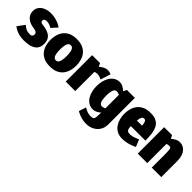

<svg xmlns="http://www.w3.org/2000/svg" viewBox="134 -1436 2571 2571"><g transform="rotate(45 1420.0 -150.0)"><path d="M5 -55 80 -159Q112 -132 138 -119.5Q164 -107 211 -107Q256 -107 256 -153Q256 -193 191 -202Q110 -210 63 -251.5Q16 -293 16 -356Q16 -404 42 -438Q68 -472 112.5 -490Q157 -508 211 -508Q267 -508 322.5 -490.5Q378 -473 417 -444L342 -362Q298 -393 241 -393Q219 -393 207.5 -382.5Q196 -372 196 -356Q196 -326 241 -320Q343 -309 389.5 -269.5Q436 -230 436 -153Q436 8 211 8Q154 8 114 -3Q74 -14 47.5 -29Q21 -44 5 -55Z M456 -250Q456 -298 468.5 -344Q481 -390 509 -427Q537 -464 584 -486Q631 -508 701 -508Q771 -508 818 -486Q865 -464 893 -427Q921 -390 933.5 -344Q946 -298 946 -250Q946 -202 933.5 -156Q921 -110 893 -73Q865 -36 818 -14Q771 8 701 8Q631 8 584 -14Q537 -36 509 -73Q481 -110 468.5 -156Q456 -202 456 -250ZM638 -250Q638 -233 639.5 -209Q641 -185 646.5 -161.5Q652 -138 665 -122.5Q678 -107 701 -107Q724 -107 737 -122.5Q750 -138 755.5 -161.5Q761 -185 762.5 -209Q764 -233 764 -250Q764 -267 762.5 -290.5Q761 -314 755.5 -337.5Q750 -361 737 -376.5Q724 -392 701 -392Q678 -392 665 -376.5Q652 -361 646.5 -337.5Q641 -314 639.5 -290.5Q638 -267 638 -250Z M1305 -348Q1264 -373 1225 -373Q1217 -373 1204 -370.5Q1191 -368 1176 -364V0H996V-500H1146L1169 -453Q1196 -476 1225.5 -492Q1255 -508 1285 -508Q1285 -508 1286 -508Q1302 -508 1320.5 -503.5Q1339 -499 1352 -493Z M1575 -392Q1552 -392 1539 -376.5Q1526 -361 1520.5 -337.5Q1515 -314 1513.5 -290.5Q1512 -267 1512 -250Q1512 -233 1513.5 -209Q1515 -185 1520.5 -161.5Q1526 -138 1539 -122.5Q1552 -107 1575 -107Q1583 -107 1596 -111Q1609 -115 1625 -121V-379Q1609 -384 1596 -388Q1583 -392 1575 -392ZM1433 53Q1447 60 1480.5 76.5Q1514 93 1561 93Q1593 93 1606.5 81.5Q1620 70 1622.5 43Q1625 16 1625 -30V-41Q1600 -20 1572 -6Q1544 8 1515 8Q1468 8 1433 -14Q1398 -36 1375 -73Q1352 -110 1341 -156Q1330 -202 1330 -250Q1330 -298 1341 -344Q1352 -390 1375 -427Q1398 -464 1433 -486Q1468 -508 1515 -508Q1546 -508 1575.5 -492Q1605 -476 1632 -453L1655 -500H1805V2Q1805 68 1774.5 114Q1744 160 1695 184Q1646 208 1591 208H1590Q1535 208 1492 194.5Q1449 181 1424.5 168Q1400 155 1400 155Z M2070 8Q2013 8 1972 -14Q1931 -36 1905.5 -73Q1880 -110 1867.5 -156Q1855 -202 1855 -250Q1855 -298 1867.5 -344Q1880 -390 1908 -427Q1936 -464 1983 -486Q2030 -508 2100 -508Q2170 -508 2212 -484Q2254 -460 2275 -417Q2296 -374 2303 -317Q2310 -260 2310 -195H2035Q2035 -170 2039 -150.5Q2043 -131 2056.5 -119.5Q2070 -108 2100 -108Q2131 -108 2163 -118Q2195 -128 2216.5 -137.5Q2238 -147 2238 -147L2280 -45Q2280 -45 2263 -37Q2246 -29 2216.5 -18.5Q2187 -8 2149.5 0Q2112 8 2070 8ZM2090 -393Q2066 -393 2054.5 -369.5Q2043 -346 2039 -305H2136Q2134 -346 2124 -369.5Q2114 -393 2090 -393Z M2805 0H2625V-250Q2625 -308 2620.5 -340.5Q2616 -373 2589 -373Q2581 -373 2568 -370.5Q2555 -368 2540 -364V0H2360V-500H2510L2533 -453Q2560 -476 2589.5 -492Q2619 -508 2649 -508H2650Q2719 -508 2762 -454.5Q2805 -401 2805 -302Z"/></g></svg>

Font: Epunda Sans Black
Style: Regular
Weight: 900
Designer: Simon Atzbach
Foundry: typofactur
Version: Version 2.204; ttfautohint (v1.8.4.7-5d5b)